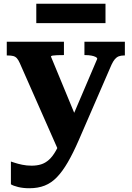

<svg xmlns="http://www.w3.org/2000/svg" viewBox="-20 -762 700 1021"><path d="M399 -103 353 -22 296 51 85 -427Q78 -443 70 -452Q62 -461 50.5 -464Q39 -467 22 -467H16V-540H320V-469H315Q299 -469 284 -468.5Q269 -468 260 -466.5Q251 -465 251 -461ZM399 -17Q369 52 340.5 101Q312 150 282.5 180.5Q253 211 217.5 225Q182 239 136 239Q103 239 76.5 232.5Q50 226 38 218V97Q42 98 58 103.5Q74 109 98 114Q122 119 148 119Q176 119 198.5 112Q221 105 240.5 87.5Q260 70 277.5 39Q295 8 312 -39L340 -81L497 -449Q497 -455 488 -459.5Q479 -464 465 -466.5Q451 -469 434 -469H429V-540H644V-467H639Q623 -467 611.5 -462.5Q600 -458 591 -447.5Q582 -437 573 -418ZM173 -742H541V-639H173Z"/></svg>

Font: Roboto Serif 20pt
Style: Bold
Weight: 700
Version: Version 1.008